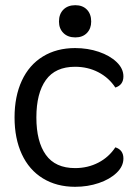

<svg xmlns="http://www.w3.org/2000/svg" viewBox="-20 -707 531 739"><path d="M36 -255Q36 -336 64 -396.5Q92 -457 145 -489.5Q198 -522 269 -522Q318 -522 360.5 -507.5Q403 -493 429 -468Q455 -443 455 -413Q455 -380 424 -370Q399 -408 358.5 -429Q318 -450 269 -450Q193 -450 156.5 -399Q120 -348 120 -255Q120 -162 156.5 -111Q193 -60 269 -60Q318 -60 358.5 -81Q399 -102 424 -140Q455 -130 455 -97Q455 -67 429 -42Q403 -17 360.5 -2.5Q318 12 269 12Q198 12 145 -20.5Q92 -53 64 -113.5Q36 -174 36 -255ZM207 -624Q207 -653 224 -670Q241 -687 270 -687Q298 -687 314.5 -670Q331 -653 331 -624Q331 -597 314.5 -580Q298 -563 270 -563Q241 -563 224 -580Q207 -597 207 -624Z"/></svg>

Font: Thasadith
Style: Bold
Weight: 700
Designer: Cadson Demak Co.,Ltd.
Foundry: Cadson Demak Co.,Ltd.
Version: Version 1.000; ttfautohint (v1.6)